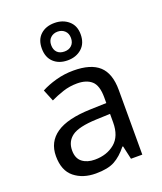

<svg xmlns="http://www.w3.org/2000/svg" viewBox="-150 -914 861 1020"><g transform="rotate(-20 280.5 -403.5)"><path d="M288 -545Q386 -545 433 -502Q480 -459 480 -365V0H416L399 -76H395Q360 -32 321.5 -11Q283 10 215 10Q142 10 94 -28.5Q46 -67 46 -149Q46 -229 109 -272.5Q172 -316 303 -320L394 -323V-355Q394 -422 365 -448Q336 -474 283 -474Q241 -474 203 -461.5Q165 -449 132 -433L105 -499Q140 -518 188 -531.5Q236 -545 288 -545ZM314 -259Q214 -255 175.5 -227Q137 -199 137 -148Q137 -103 164.5 -82Q192 -61 235 -61Q303 -61 348 -98.5Q393 -136 393 -214V-262ZM280 -606Q231 -606 201 -634Q171 -662 171 -712Q171 -762 201 -789.5Q231 -817 280 -817Q327 -817 359 -789.5Q391 -762 391 -713Q391 -662 359.5 -634Q328 -606 280 -606ZM280 -656Q305 -656 320.5 -671Q336 -686 336 -712Q336 -738 320 -753Q304 -768 280 -768Q256 -768 240 -753Q224 -738 224 -712Q224 -686 238.5 -671Q253 -656 280 -656Z"/></g></svg>

Font: Noto Sans Manichaean
Style: Regular
Weight: 400
Designer: Monotype Design Team
Foundry: Monotype Imaging Inc.
Version: Version 2.005; ttfautohint (v1.8.4.7-5d5b)